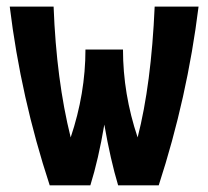

<svg xmlns="http://www.w3.org/2000/svg" viewBox="-20 -557 626 577"><path d="M129.4 0Q42.5 -264.6 9.3 -537.1H141.1Q149.4 -316.4 192.4 -144Q236.8 -275.9 236.8 -408.2H349.6Q349.6 -274.9 393.6 -144Q434.6 -303.7 444.8 -537.1H576.7Q543 -264.6 457 0H335Q312 -76.7 293.5 -182.6Q275.9 -78.1 251.5 0Z"/></svg>

Font: Consola Mono
Style: Bold
Weight: 700
Monospace: yes
Designer: Wojciech Kalinowski "wmk69" (wmk69@o2.pl)
Foundry: Wojciech Kalinowski "wmk69" (wmk69@o2.pl)
Version: Version 2.1.0